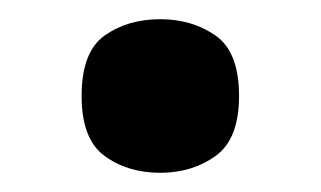

<svg xmlns="http://www.w3.org/2000/svg" viewBox="-20 -455 334 200"><path d="M147 -275Q113 -275 89 -292.5Q65 -310 65 -355Q65 -401 89 -418Q113 -435 147 -435Q180 -435 204.5 -418Q229 -401 229 -355Q229 -310 204.5 -292.5Q180 -275 147 -275Z"/></svg>

Font: Noto Serif Khmer
Style: Bold
Weight: 700
Version: Version 2.003